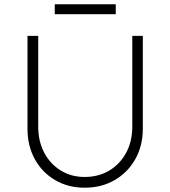

<svg xmlns="http://www.w3.org/2000/svg" viewBox="-20 -867 793 894"><path d="M374 7Q297 7 236.5 -28.5Q176 -64 142 -126Q108 -188 108 -268V-700H158V-277Q158 -209 186 -156Q214 -103 263 -73Q312 -43 374 -43Q439 -43 489 -73Q539 -103 567.5 -156Q596 -209 596 -277V-700H645V-268Q645 -188 610 -126Q575 -64 514 -28.5Q453 7 374 7ZM235 -801V-847H519V-801Z"/></svg>

Font: Lexend Deca ExtraLight
Style: Regular
Weight: 200
Designer: Bonnie Shaver-Troup, Thomas Jockin
Foundry: Lexend
Version: Version 1.008; ttfautohint (v1.8.4.7-5d5b)